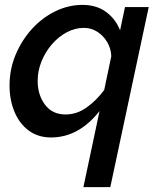

<svg xmlns="http://www.w3.org/2000/svg" viewBox="-20 -552 645 785"><path d="M387 -98Q302 10 189 10Q135 10 97 -18.5Q59 -47 39 -95.5Q19 -144 19 -202Q19 -269 44 -328.5Q69 -388 111 -434Q153 -480 206.5 -506Q260 -532 317 -532Q375 -532 414 -503Q453 -474 471 -428L491 -523H588L431 213H321ZM248 -84Q294 -84 334 -112.5Q374 -141 406 -184L435 -322Q434 -353 418.5 -379.5Q403 -406 378 -422Q353 -438 323 -438Q286 -438 252 -419.5Q218 -401 191.5 -370Q165 -339 149.5 -300.5Q134 -262 134 -221Q134 -164 164 -124Q194 -84 248 -84Z"/></svg>

Font: Raleway SemiBold
Style: Italic
Weight: 600
Italic angle: -12°
Designer: Matt McInerney, Pablo Impallari, Rodrigo Fuenzalida
Foundry: Matt McInerney, Pablo Impallari, Rodrigo Fuenzalida
Version: Version 4.026